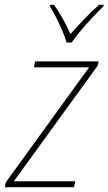

<svg xmlns="http://www.w3.org/2000/svg" viewBox="-41 -784 454 804"><path d="M-21 0 -17 -20 332 -502H101L106 -527H372L368 -509L17 -25H274L269 0ZM238 -606Q232 -627 220 -655Q208 -683 194 -711Q180 -739 168 -757L170 -764H185Q204 -738 222.5 -704.5Q241 -671 254 -641Q278 -669 310 -702.5Q342 -736 374 -764H393L392 -757Q371 -737 346 -710.5Q321 -684 298 -656.5Q275 -629 259 -606Z"/></svg>

Font: Noto Sans SemiCondensed Thin
Style: Italic
Weight: 100
Width: 4
Italic angle: -12°
Designer: Monotype Design Team
Foundry: Monotype Imaging Inc.
Version: Version 2.013; ttfautohint (v1.8.4.7-5d5b)